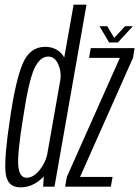

<svg xmlns="http://www.w3.org/2000/svg" viewBox="-20 -805 600 828"><path d="M166 0 169 -44.5Q163.5 -38 156.5 -32.5Q117 3 68.5 3Q8 3 3.5 -66.5Q-1 -136 23 -291.5Q47 -457.5 77.8 -530.2Q108.5 -603 174.5 -603Q223 -603 250.5 -567.5Q254 -562.5 257 -557L297.5 -785H353L215 0ZM183.5 -138.5 240.5 -462Q245 -496.5 231.5 -527Q217 -561 187.5 -561Q152 -561 127.8 -508.5Q103.5 -456 79 -293.5Q54 -138.5 59 -88.5Q64 -38.5 95 -38.5Q124.5 -38.5 151.5 -72.5Q175.5 -103 183.5 -138.5ZM261 0 268 -41.5 497 -555.5H364L371.5 -597.5H560.5L553.5 -555.5L325.5 -42.5L325 -42H465.5L458 0ZM450.5 -622 409 -692H442.5L472.5 -641.5L519.5 -692H553L488.5 -622Z"/></svg>

Font: Anybody Condensed Light
Style: Italic
Weight: 300
Width: 3
Italic angle: -10°
Designer: Tyler Finck
Foundry: Etcetera Type Company
Version: Version 1.010; ttfautohint (v1.8.3) -l 8 -r 50 -G 200 -x 14 